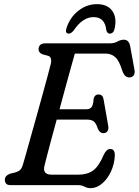

<svg xmlns="http://www.w3.org/2000/svg" viewBox="-20 -914 685 948"><path d="M363.5 0H32.5Q16 0 10 -7.5Q4 -15 4 -26Q4 -37.5 11 -44.8Q18 -52 28.5 -56L56.5 -63Q70.5 -67 79.2 -75Q88 -83 93.5 -102.5Q97.5 -115 107.5 -151Q117.5 -187 131.5 -236.8Q145.5 -286.5 160.8 -341.2Q176 -396 190.2 -447.5Q204.5 -499 215 -538.2Q225.5 -577.5 230 -595.5Q239 -632 217.5 -638.5L191 -645.5Q170.5 -653.5 170.5 -670Q170.5 -700 204.5 -700H522Q544.5 -700 560.2 -709Q576 -718 591.5 -718Q617 -718 623 -685L644 -569Q647 -552 640.8 -542.8Q634.5 -533.5 622.5 -532Q609 -530.5 599.5 -538.5Q590 -546.5 583 -567Q568.5 -614.5 548.8 -632Q529 -649.5 500.5 -649.5H349.5Q343.5 -628 331.5 -585.2Q319.5 -542.5 304.5 -487.5Q289.5 -432.5 274 -374.5H406Q423.5 -374.5 432 -385Q440.5 -395.5 442.5 -427.5Q448 -447.5 465.5 -447.5Q478 -447.5 484 -440.8Q490 -434 491.5 -423L514.5 -292Q517 -273.5 509.8 -265Q502.5 -256.5 490.5 -256.5Q472 -256.5 463 -279Q453.5 -307.5 441.8 -315.5Q430 -323.5 409 -323.5H260Q245 -269 232.2 -221.2Q219.5 -173.5 210.8 -140Q202 -106.5 199.5 -95.5Q188.5 -51.5 236 -51.5H365.5Q411 -51.5 439.8 -72.2Q468.5 -93 493 -151.5Q506.5 -178.5 524.5 -178.5Q547.5 -178.5 547 -146Q545 -104 528 -67.2Q511 -30.5 484.2 -7.8Q457.5 15 427 15Q411 15 397.2 7.5Q383.5 0 363.5 0ZM442 -829.5Q388 -829.5 344.5 -764.5Q331 -748 319.5 -748Q299.5 -748 308.5 -776Q326 -829 367.2 -861.2Q408.5 -893.5 459 -893.5Q510 -893.5 533.8 -861Q557.5 -828.5 546.5 -775Q541.5 -748 521.5 -748Q510 -748 505 -764.5Q498.5 -829.5 442 -829.5Z"/></svg>

Font: Fraunces 72pt SuperSoft
Style: Italic
Weight: 400
Italic angle: -16°
Version: Version 1.000;[b76b70a41]